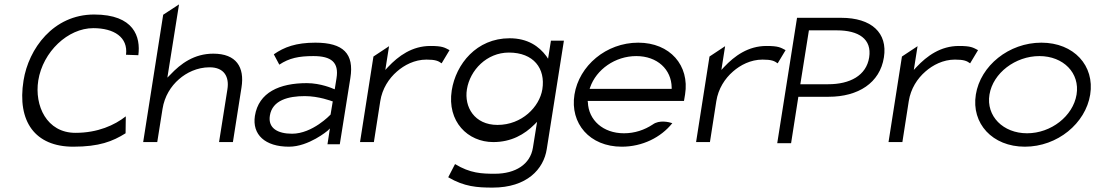

<svg xmlns="http://www.w3.org/2000/svg" viewBox="-20 -656 4980 873"><path d="M313 11C431 11 492 -13 551 -50L552 -127C501 -87 425 -52 323 -52C192 -52 136 -176 154 -290C175 -421 289 -528 404 -528C498 -528 563 -487 553 -407L609 -405C620 -488 590 -590 408 -590C222 -590 110 -434 87 -290C57 -103 140 11 313 11Z M695 -10 719 -161C728 -218 757 -264 794 -296C827 -325 876 -350 933 -350C1000 -350 1023 -306 1014 -250L976 -10H1039L1078 -258C1093 -351 1054 -412 950 -412C863 -412 802 -367 754 -316L741 -303L794 -636L722 -589L631 -10Z M1294 11C1384 11 1470 -62 1470 -62L1480 -72L1469 0H1525L1573 -301C1591 -412 1541 -462 1414 -462C1326 -462 1272 -442 1225 -409L1250 -362C1295 -392 1339 -401 1405 -401C1486 -401 1522 -373 1510 -300L1502 -250L1494 -253C1494 -253 1439 -278 1375 -278C1251 -278 1156 -236 1139 -129C1126 -44 1185 11 1294 11ZM1366 -219C1430 -219 1489 -196 1489 -196L1493 -195L1483 -135L1482 -134C1482 -134 1401 -48 1308 -48C1243 -48 1198 -73 1207 -130C1218 -201 1292 -219 1366 -219Z M1680 -10 1709 -196C1718 -253 1748 -299 1785 -331C1818 -360 1865 -385 1919 -385C1960 -385 1973 -379 1988 -368L2024 -428C2001 -440 1992 -447 1937 -447C1854 -447 1792 -402 1744 -351L1732 -338L1749 -446L1678 -399L1617 -10Z M2223 -10C2305 -10 2365 -45 2410 -90L2422 -102L2403 16C2391 91 2324 134 2230 134C2170 134 2118 132 2049 90L2018 150C2091 193 2150 197 2220 197C2376 197 2452 113 2466 22L2544 -471H2485L2472 -389L2464 -401C2431 -445 2380 -482 2297 -482C2147 -482 2053 -365 2034 -245C2012 -103 2107 -10 2223 -10ZM2294 -417C2406 -417 2461 -345 2446 -250C2433 -170 2353 -88 2242 -88C2137 -88 2090 -170 2103 -250C2117 -337 2193 -417 2294 -417Z M2807 11C2901 11 2985 -31 3037 -96C3022 -101 2978 -112 2948 -90C2910 -65 2866 -50 2817 -50C2722 -50 2656 -110 2653 -191L2652 -197H3090L3095 -227C3116 -358 3027 -462 2882 -462C2736 -462 2613 -357 2592 -226C2571 -95 2661 11 2807 11ZM2663 -258C2691 -340 2777 -401 2873 -401C2969 -401 3033 -340 3034 -258V-252H2661Z M3208 -10 3237 -196C3246 -253 3276 -299 3313 -331C3346 -360 3393 -385 3447 -385C3488 -385 3501 -379 3516 -368L3552 -428C3529 -440 3520 -447 3465 -447C3382 -447 3320 -402 3272 -351L3260 -338L3277 -446L3206 -399L3145 -10Z M3577 -5 3610 -216H3748C3882 -216 3981 -279 3999 -395C4017 -507 3942 -575 3805 -575H3604L3514 -5ZM3658 -518H3785C3884 -518 3945 -479 3932 -395C3919 -312 3844 -273 3746 -273H3619Z M4083 -10 4112 -196C4121 -253 4151 -299 4188 -331C4221 -360 4268 -385 4322 -385C4363 -385 4376 -379 4391 -368L4427 -428C4404 -440 4395 -447 4340 -447C4257 -447 4195 -402 4147 -351L4135 -338L4152 -446L4081 -399L4020 -10Z M4640 11C4788 11 4916 -95 4937 -226C4958 -357 4863 -462 4715 -462C4567 -462 4438 -357 4417 -226C4396 -95 4492 11 4640 11ZM4706 -401C4815 -401 4891 -324 4875 -226C4859 -128 4759 -50 4650 -50C4541 -50 4463 -128 4479 -226C4495 -324 4597 -401 4706 -401Z"/></svg>

Font: Charger Pro
Style: LitExtObl
Weight: 300
Designer: Jasper
Foundry: Cannot Into Space Fonts
Version: Version 1.09